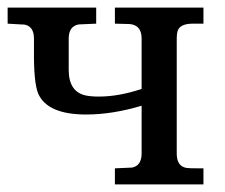

<svg xmlns="http://www.w3.org/2000/svg" viewBox="-33 -483 590 503"><path d="M500 0H268V-42L313 -44Q338 -49 338 -81V-206Q261 -183 193 -183Q91 -183 67 -238Q55 -267 56 -354Q56 -372 56 -382Q56 -415 29 -419Q35 -418 -13 -421V-463H219V-421L173 -419Q147 -414 147 -382V-300Q147 -243 191 -233Q205 -230 226 -230Q278 -230 338 -250V-382Q338 -417 307 -420L268 -421V-463H500V-421H472Q438 -421 432 -401Q430 -393 430 -382V-81Q430 -47 456 -43Q463 -42 487 -42H500Z"/></svg>

Font: cwTeXKai
Style: Medium
Weight: 500
Version: Version 1.17